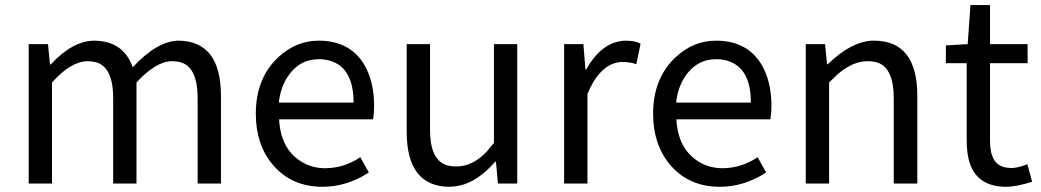

<svg xmlns="http://www.w3.org/2000/svg" viewBox="-20 -715 4055 748"><path d="M91.8 0V-543H167L174.8 -463.9H177.7Q262.7 -555.7 346.7 -556.6Q460.9 -555.7 497.1 -453.1Q592.8 -555.7 675.8 -556.6Q839.8 -554.7 840.8 -343.8V0H750V-332Q750 -454.1 682.6 -472.7Q667 -476.6 649.4 -476.6Q586.9 -475.6 511.7 -393.6V0H420.9V-332Q420.9 -454.1 353.5 -472.7Q337.9 -476.6 320.3 -476.6Q255.9 -475.6 182.6 -393.6V0Z M1236.3 12.7Q1114.3 12.7 1041 -75.2Q976.6 -153.3 976.6 -271.5Q976.6 -412.1 1066.4 -494.1Q1134.8 -556.6 1221.7 -556.6Q1353.5 -556.6 1408.2 -446.3Q1437.5 -384.8 1437.5 -301.8Q1437.5 -275.4 1433.6 -250H1067.4Q1073.2 -136.7 1151.4 -86.9Q1193.4 -59.6 1248 -59.6Q1321.3 -60.5 1383.8 -102.5L1417 -43Q1331.1 12.7 1236.3 12.7ZM1066.4 -315.4H1357.4Q1357.4 -451.2 1265.6 -478.5Q1245.1 -484.4 1222.7 -484.4Q1145.5 -484.4 1100.6 -416Q1072.3 -373 1066.4 -315.4Z M1729.5 12.7Q1565.4 10.7 1564.5 -199.2V-543H1655.3V-210Q1655.3 -93.8 1717.8 -72.3Q1735.4 -66.4 1757.8 -66.4Q1820.3 -66.4 1875 -123Q1888.7 -138.7 1904.3 -158.2V-543H1995.1V0H1919.9L1912.1 -85H1909.2Q1831.1 4.9 1746.1 11.7Q1737.3 12.7 1729.5 12.7Z M2177.7 0V-543H2252.9L2260.7 -444.3H2263.7Q2317.4 -541 2396.5 -554.7Q2407.2 -556.6 2418 -556.6Q2454.1 -556.6 2475.6 -544.9L2459 -464.8Q2435.5 -473.6 2406.2 -473.6Q2339.8 -473.6 2292 -396.5Q2279.3 -375 2268.6 -348.6V0Z M2784.2 12.7Q2662.1 12.7 2588.9 -75.2Q2524.4 -153.3 2524.4 -271.5Q2524.4 -412.1 2614.3 -494.1Q2682.6 -556.6 2769.5 -556.6Q2901.4 -556.6 2956.1 -446.3Q2985.4 -384.8 2985.4 -301.8Q2985.4 -275.4 2981.4 -250H2615.2Q2621.1 -136.7 2699.2 -86.9Q2741.2 -59.6 2795.9 -59.6Q2869.1 -60.5 2931.6 -102.5L2964.8 -43Q2878.9 12.7 2784.2 12.7ZM2614.3 -315.4H2905.3Q2905.3 -451.2 2813.5 -478.5Q2793 -484.4 2770.5 -484.4Q2693.4 -484.4 2648.4 -416Q2620.1 -373 2614.3 -315.4Z M3119.1 0V-543H3194.3L3202.1 -464.8H3205.1Q3293.9 -551.8 3377 -556.6Q3382.8 -556.6 3387.7 -556.6Q3552.7 -554.7 3553.7 -343.8V0H3461.9V-332Q3461.9 -448.2 3400.4 -470.7Q3381.8 -476.6 3359.4 -476.6Q3300.8 -476.6 3240.2 -422.9Q3226.6 -410.2 3210 -393.6V0Z M3900.4 12.7Q3765.6 12.7 3749 -121.1Q3746.1 -143.6 3746.1 -168V-468.8H3665V-538.1L3750 -543L3760.7 -695.3H3836.9V-543H3983.4V-468.8H3836.9V-166Q3836.9 -76.2 3893.6 -63.5Q3906.2 -60.5 3920.9 -60.5Q3945.3 -60.5 3982.4 -75.2L4001 -6.8Q3938.5 12.7 3900.4 12.7Z"/></svg>

Font: Taipei Sans TC Beta
Style: Regular
Weight: 400
Designer: JT Foundry
Foundry: JT Foundry
Version: Version 1.000